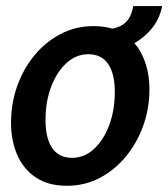

<svg xmlns="http://www.w3.org/2000/svg" viewBox="-20 -588 542 618"><path d="M195.5 10Q135 10 95 -17Q55 -44 35.2 -90Q15.5 -136 15.5 -192.5Q15.5 -254.5 35.2 -310.5Q55 -366.5 91 -410Q127 -453.5 175.5 -478.8Q224 -504 281 -504Q341.5 -504 381.5 -476.5Q421.5 -449 441.2 -403Q461 -357 461 -300.5Q461 -239 441 -183.2Q421 -127.5 385 -84Q349 -40.5 300.8 -15.2Q252.5 10 195.5 10ZM212 -80Q251.5 -80 282.5 -108.5Q313.5 -137 331.5 -185.2Q349.5 -233.5 349.5 -292.5Q349.5 -351 328 -382.2Q306.5 -413.5 264 -413.5Q225.5 -413.5 194.2 -385.2Q163 -357 144.8 -309Q126.5 -261 126.5 -201.5Q126.5 -143 148 -111.5Q169.5 -80 212 -80ZM309 -421.5 323.5 -494.5Q356 -494.5 378.8 -511.2Q401.5 -528 409 -568.5H502Q493 -523 463.2 -490Q433.5 -457 392.5 -439.2Q351.5 -421.5 309 -421.5Z"/></svg>

Font: Cabin Condensed SemiBold
Style: Italic
Weight: 600
Width: 3
Italic angle: -10°
Designer: Pablo Impallari
Foundry: Pablo Impallari. http://www.impallari.com Igino Marini. http://www.ikern.com
Version: Version 3.001; ttfautohint (v1.8.3)